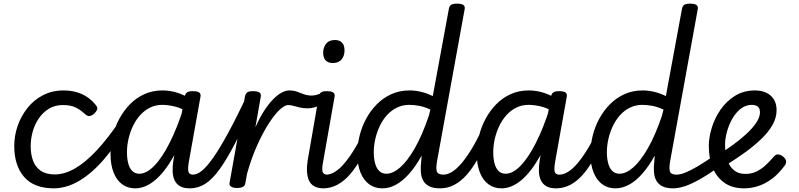

<svg xmlns="http://www.w3.org/2000/svg" viewBox="-20 -1014 4372 1051"><path d="M276 17Q166 17 112 -45.5Q58 -108 58 -215Q58 -271 76.5 -324.5Q95 -378 130 -422.5Q165 -467 215.5 -493Q266 -519 329 -519Q382 -519 426 -500Q470 -481 502 -442Q516 -426 512 -415Q508 -404 496 -392Q483 -381 471 -379Q459 -377 446 -389Q423 -411 395.5 -425Q368 -439 324 -439Q281 -439 248 -419Q215 -399 192.5 -366Q170 -333 159 -293.5Q148 -254 148 -213Q148 -169 161 -134Q174 -99 203.5 -79Q233 -59 282 -59Q296 -59 302.5 -47.5Q309 -36 308 -21Q307 -6 299 5.5Q291 17 276 17Z M272 17Q264 17 259.5 5.5Q255 -6 255.5 -21Q256 -36 262 -47.5Q268 -59 278 -59Q334 -59 391.5 -92.5Q449 -126 509.5 -191Q570 -256 633 -349Q638 -358 650 -353.5Q662 -349 670.5 -339.5Q679 -330 673 -322Q611 -212 544.5 -136.5Q478 -61 410 -22Q342 17 272 17Z M720 17Q679 17 648.5 -5.5Q618 -28 601.5 -70.5Q585 -113 585 -171Q585 -220 597 -269.5Q609 -319 633 -363.5Q657 -408 691 -443Q725 -478 770 -498.5Q815 -519 870 -519Q911 -519 952 -506Q993 -493 1030 -467L1020 -393Q975 -422 937 -431Q899 -440 868 -440Q832 -440 801.5 -425Q771 -410 747.5 -384Q724 -358 708 -324.5Q692 -291 683.5 -254Q675 -217 675 -181Q675 -146 682 -119.5Q689 -93 704 -78Q719 -63 743 -63Q782 -63 824.5 -106.5Q867 -150 908.5 -232Q950 -314 986 -427L1016 -372Q979 -245 930.5 -158.5Q882 -72 828.5 -27.5Q775 17 720 17ZM1019 17Q985 17 965 5Q945 -7 935.5 -27.5Q926 -48 925 -75.5Q924 -103 929 -135L991 -486Q995 -503 1005 -509Q1015 -515 1035 -515Q1062 -515 1071.5 -507Q1081 -499 1077 -482L1016 -141Q1007 -94 1011 -76Q1015 -58 1037 -58Q1051 -58 1058 -46.5Q1065 -35 1063 -20.5Q1061 -6 1050.5 5.5Q1040 17 1019 17Z M1019 17Q1005 17 998 5.5Q991 -6 992.5 -20.5Q994 -35 1005 -46.5Q1016 -58 1037 -58Q1059 -58 1086 -80Q1113 -102 1148 -152Q1183 -202 1228.5 -285.5Q1274 -369 1333 -493Q1340 -506 1354 -506Q1368 -506 1378 -496.5Q1388 -487 1382 -474Q1320 -333 1271.5 -238.5Q1223 -144 1182.5 -88Q1142 -32 1103 -7.5Q1064 17 1019 17Z M1277 15Q1258 15 1245.5 8Q1233 1 1237 -15L1321 -486Q1325 -503 1334.5 -509Q1344 -515 1364 -515Q1391 -515 1401 -507Q1411 -499 1407 -482L1378 -317Q1401 -369 1425.5 -407Q1450 -445 1474.5 -470Q1499 -495 1521.5 -507Q1544 -519 1563 -519Q1582 -519 1590 -507Q1598 -495 1597 -479Q1596 -463 1586 -451Q1576 -439 1557 -439Q1538 -439 1509.5 -412Q1481 -385 1449 -334.5Q1417 -284 1386 -214.5Q1355 -145 1332 -62L1323 -11Q1321 2 1310 8.5Q1299 15 1277 15Z M1665 -421Q1641 -421 1621.5 -425.5Q1602 -430 1586.5 -434.5Q1571 -439 1558 -439Q1539 -439 1530.5 -451Q1522 -463 1523 -479Q1524 -495 1534 -507Q1544 -519 1563 -519Q1587 -519 1606 -512Q1625 -505 1644 -498Q1663 -491 1686 -491Q1698 -491 1710 -494Q1722 -497 1735 -502Q1747 -509 1757 -500Q1767 -491 1767.5 -476.5Q1768 -462 1750 -450Q1720 -431 1700 -426Q1680 -421 1665 -421Z M1753 17Q1720 17 1700 5.5Q1680 -6 1671 -26.5Q1662 -47 1660.5 -75Q1659 -103 1664 -135L1725 -486Q1729 -503 1738.5 -509Q1748 -515 1768 -515Q1795 -515 1805 -507Q1815 -499 1811 -482L1751 -141Q1741 -93 1745.5 -75.5Q1750 -58 1771 -58Q1785 -58 1792 -46.5Q1799 -35 1797.5 -20.5Q1796 -6 1785 5.5Q1774 17 1753 17ZM1801 -669Q1777 -669 1763 -683Q1749 -697 1749 -725Q1749 -754 1765 -774.5Q1781 -795 1814 -795Q1838 -795 1852 -781Q1866 -767 1866 -738Q1866 -709 1850 -689Q1834 -669 1801 -669Z M1748 17Q1734 17 1727 5.5Q1720 -6 1721.5 -20.5Q1723 -35 1734 -46.5Q1745 -58 1766 -58Q1789 -58 1814.5 -74Q1840 -90 1866.5 -121.5Q1893 -153 1921 -199Q1949 -245 1977 -306Q1983 -319 1996.5 -319Q2010 -319 2020 -310Q2030 -301 2024 -287Q1992 -211 1960 -153.5Q1928 -96 1895 -58.5Q1862 -21 1825.5 -2Q1789 17 1748 17Z M2073 17Q2031 17 2000.5 -5.5Q1970 -28 1953 -70.5Q1936 -113 1936 -171Q1936 -220 1948 -269.5Q1960 -319 1984 -363.5Q2008 -408 2042.5 -443Q2077 -478 2122 -498.5Q2167 -519 2222 -519Q2254 -519 2286.5 -511Q2319 -503 2349 -488L2437 -965Q2440 -982 2450 -988Q2460 -994 2481 -994Q2508 -994 2517.5 -986Q2527 -978 2523 -961L2374 -141Q2365 -94 2371 -76Q2377 -58 2407 -58Q2416 -58 2420.5 -46.5Q2425 -35 2423.5 -20.5Q2422 -6 2413.5 5.5Q2405 17 2389 17Q2351 17 2328.5 5Q2306 -7 2295.5 -27.5Q2285 -48 2283.5 -75.5Q2282 -103 2286 -135L2288 -162Q2254 -101 2218.5 -61.5Q2183 -22 2146.5 -2.5Q2110 17 2073 17ZM2095 -63Q2131 -63 2170.5 -97.5Q2210 -132 2250.5 -202.5Q2291 -273 2327 -379L2336 -414Q2302 -430 2273 -435Q2244 -440 2220 -440Q2184 -440 2153 -425Q2122 -410 2098.5 -384Q2075 -358 2059 -324.5Q2043 -291 2034.5 -254Q2026 -217 2026 -181Q2026 -148 2033 -121Q2040 -94 2055.5 -78.5Q2071 -63 2095 -63Z M2389 17Q2375 17 2368 5.5Q2361 -6 2362.5 -20.5Q2364 -35 2375 -46.5Q2386 -58 2407 -58Q2430 -58 2455.5 -74Q2481 -90 2507.5 -121.5Q2534 -153 2562 -199Q2590 -245 2618 -306Q2624 -319 2637.5 -319Q2651 -319 2661 -310Q2671 -301 2665 -287Q2633 -211 2601 -153.5Q2569 -96 2536 -58.5Q2503 -21 2466.5 -2Q2430 17 2389 17Z M2725 17Q2684 17 2653.5 -5.5Q2623 -28 2606.5 -70.5Q2590 -113 2590 -171Q2590 -220 2602 -269.5Q2614 -319 2638 -363.5Q2662 -408 2696 -443Q2730 -478 2775 -498.5Q2820 -519 2875 -519Q2916 -519 2957 -506Q2998 -493 3035 -467L3025 -393Q2980 -422 2942 -431Q2904 -440 2873 -440Q2837 -440 2806.5 -425Q2776 -410 2752.5 -384Q2729 -358 2713 -324.5Q2697 -291 2688.5 -254Q2680 -217 2680 -181Q2680 -146 2687 -119.5Q2694 -93 2709 -78Q2724 -63 2748 -63Q2787 -63 2829.5 -106.5Q2872 -150 2913.5 -232Q2955 -314 2991 -427L3021 -372Q2984 -245 2935.5 -158.5Q2887 -72 2833.5 -27.5Q2780 17 2725 17ZM3024 17Q2990 17 2970 5Q2950 -7 2940.5 -27.5Q2931 -48 2930 -75.5Q2929 -103 2934 -135L2996 -486Q3000 -503 3010 -509Q3020 -515 3040 -515Q3067 -515 3076.5 -507Q3086 -499 3082 -482L3021 -141Q3012 -94 3016 -76Q3020 -58 3042 -58Q3056 -58 3063 -46.5Q3070 -35 3068 -20.5Q3066 -6 3055.5 5.5Q3045 17 3024 17Z M3024 17Q3010 17 3003 5.5Q2996 -6 2997.5 -20.5Q2999 -35 3010 -46.5Q3021 -58 3042 -58Q3065 -58 3090.5 -74Q3116 -90 3142.5 -121.5Q3169 -153 3197 -199Q3225 -245 3253 -306Q3259 -319 3272.5 -319Q3286 -319 3296 -310Q3306 -301 3300 -287Q3268 -211 3236 -153.5Q3204 -96 3171 -58.5Q3138 -21 3101.5 -2Q3065 17 3024 17Z M3349 17Q3307 17 3276.5 -5.5Q3246 -28 3229 -70.5Q3212 -113 3212 -171Q3212 -220 3224 -269.5Q3236 -319 3260 -363.5Q3284 -408 3318.5 -443Q3353 -478 3398 -498.5Q3443 -519 3498 -519Q3530 -519 3562.5 -511Q3595 -503 3625 -488L3713 -965Q3716 -982 3726 -988Q3736 -994 3757 -994Q3784 -994 3793.5 -986Q3803 -978 3799 -961L3650 -141Q3641 -94 3647 -76Q3653 -58 3683 -58Q3692 -58 3696.5 -46.5Q3701 -35 3699.5 -20.5Q3698 -6 3689.5 5.5Q3681 17 3665 17Q3627 17 3604.5 5Q3582 -7 3571.5 -27.5Q3561 -48 3559.5 -75.5Q3558 -103 3562 -135L3564 -162Q3530 -101 3494.5 -61.5Q3459 -22 3422.5 -2.5Q3386 17 3349 17ZM3371 -63Q3407 -63 3446.5 -97.5Q3486 -132 3526.5 -202.5Q3567 -273 3603 -379L3612 -414Q3578 -430 3549 -435Q3520 -440 3496 -440Q3460 -440 3429 -425Q3398 -410 3374.5 -384Q3351 -358 3335 -324.5Q3319 -291 3310.5 -254Q3302 -217 3302 -181Q3302 -148 3309 -121Q3316 -94 3331.5 -78.5Q3347 -63 3371 -63Z M3665 17Q3651 17 3644 5.5Q3637 -6 3638.5 -20.5Q3640 -35 3651 -46.5Q3662 -58 3683 -58Q3703 -58 3731 -69Q3759 -80 3799 -103.5Q3839 -127 3895 -166Q3908 -174 3919 -170Q3930 -166 3935.5 -154.5Q3941 -143 3939 -129Q3937 -115 3923 -105Q3859 -60 3811.5 -33Q3764 -6 3728.5 5.5Q3693 17 3665 17Z M4053 17Q3989 17 3946 -13Q3903 -43 3881.5 -95Q3860 -147 3860 -215Q3860 -261 3876 -314Q3892 -367 3924 -413.5Q3956 -460 4003.5 -489.5Q4051 -519 4113 -519Q4148 -519 4174.5 -506.5Q4201 -494 4216 -470Q4231 -446 4231 -411Q4231 -370 4209.5 -331.5Q4188 -293 4150 -256Q4112 -219 4063.5 -183.5Q4015 -148 3959 -113L3921 -171Q3952 -192 3990 -219.5Q4028 -247 4062.5 -278Q4097 -309 4118.5 -340.5Q4140 -372 4140 -399Q4140 -422 4127.5 -431Q4115 -440 4096 -440Q4062 -440 4034.5 -418.5Q4007 -397 3988 -363Q3969 -329 3959 -291.5Q3949 -254 3949 -223Q3949 -173 3961.5 -137Q3974 -101 3998.5 -81.5Q4023 -62 4060 -62Q4094 -62 4121.5 -75.5Q4149 -89 4172 -110.5Q4195 -132 4216 -157Q4228 -171 4242.5 -168.5Q4257 -166 4269 -155Q4281 -144 4283 -132.5Q4285 -121 4275 -107Q4241 -61 4204 -34Q4167 -7 4129 5Q4091 17 4053 17Z"/></svg>

Font: Playwrite DE VA
Style: Regular
Weight: 400
Designer: Veronika Burian, José Scaglione
Foundry: TypeTogether
Version: Version 1.002